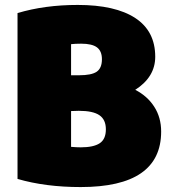

<svg xmlns="http://www.w3.org/2000/svg" viewBox="-20 -734 712 778"><path d="M307 24Q164 24 51 -9V-681Q161 -714 295 -714Q447 -714 528 -661Q609 -608 609 -504Q609 -422 528 -370Q577 -345 605 -301.5Q633 -258 633 -201Q633 24 307 24ZM299 -285Q294 -285 284 -284.5Q274 -284 268 -284V-139Q290 -137 307 -137Q359 -137 384 -153.5Q409 -170 409 -210Q409 -249 383 -267Q357 -285 299 -285ZM268 -555V-429H300Q351 -429 372 -443.5Q393 -458 393 -494Q393 -527 373 -542Q353 -557 309 -557Q284 -557 268 -555Z"/></svg>

Font: Repo
Style: ExtraBlack
Weight: 1000
Designer: Stefan Peev
Foundry: Context Ltd
Version: Version 001.000